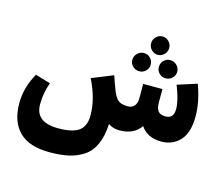

<svg xmlns="http://www.w3.org/2000/svg" viewBox="-124 -843 1484 1272"><g transform="rotate(15 617.5 -207.5)"><path d="M883.5 -567.5Q865 -549 840 -549Q815 -549 796.5 -567.5Q778 -586 778 -612Q778 -638 796.5 -656.5Q815 -675 840 -675Q865 -675 883.5 -656.5Q902 -638 902 -612Q902 -586 883.5 -567.5ZM750 -412Q724 -412 705 -430Q686 -448 686 -473Q686 -500 705 -518.5Q724 -537 750 -537Q776 -537 794 -518.5Q812 -500 812 -473Q812 -448 793.5 -430Q775 -412 750 -412ZM868 -473Q868 -500 886 -518.5Q904 -537 930 -537Q956 -537 975 -518.5Q994 -500 994 -473Q994 -448 975 -430Q956 -412 930 -412Q905 -412 886.5 -430Q868 -448 868 -473ZM1146 -433Q1188 -319 1188 -220Q1188 -107 1138 -53.5Q1088 0 1011 0Q914 0 869 -68Q823 0 724 0Q677 0 647 -23Q643 61 617 118.5Q591 176 544.5 206Q498 236 443.5 248Q389 260 314 260H313Q174 260 105.5 192Q37 124 37 -3Q37 -110 95 -213L199 -182Q172 -109 172 -31Q172 92 328 92Q427 92 470.5 60Q514 28 514 -46Q514 -159 451 -285L597 -344Q613 -294 635 -239Q654 -194 676.5 -181Q699 -168 738 -168Q764 -168 780.5 -186.5Q797 -205 797 -240V-338H929V-248Q929 -205 944.5 -186.5Q960 -168 995 -168Q1051 -168 1051 -233Q1051 -294 1012 -390Z"/></g></svg>

Font: FiraGO ExtraBold
Style: Regular
Weight: 800
Designer: bBox Type
Foundry: bBox Type GmbH
Version: Version 1.001;PS 001.001;hotconv 1.0.88;makeotf.lib2.5.64775